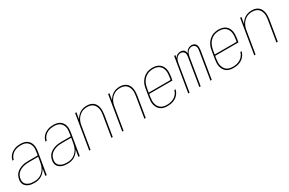

<svg xmlns="http://www.w3.org/2000/svg" viewBox="107 -1519 3787 2519"><g transform="rotate(-30 2000.0 -260.0)"><path d="M187 8Q165 8 144 5.5Q123 3 104 -4Q85 -11 68.5 -23Q52 -35 41.5 -52Q31 -69 28.5 -90.5Q26 -112 30 -133Q34 -157 44.5 -180.5Q55 -204 73.5 -222Q92 -240 115 -252Q138 -264 162 -271Q186 -278 210.5 -280.5Q235 -283 259 -283H399L407 -334Q411 -357 411.5 -379.5Q412 -402 406 -422.5Q400 -443 388 -460.5Q376 -478 358.5 -489.5Q341 -501 319 -505.5Q297 -510 275 -510Q247 -510 218.5 -504.5Q190 -499 164.5 -483.5Q139 -468 121 -443Q103 -418 97 -390H78Q83 -411 92.5 -431Q102 -451 117.5 -467.5Q133 -484 152.5 -496Q172 -508 192.5 -515.5Q213 -523 234 -525.5Q255 -528 276 -528Q302 -528 326 -523Q350 -518 370 -505.5Q390 -493 404 -473.5Q418 -454 424.5 -430.5Q431 -407 431 -382Q431 -357 427 -331L372 0H352L369 -103Q356 -78 336.5 -56Q317 -34 292.5 -19Q268 -4 240.5 2Q213 8 187 8ZM190 -10Q214 -10 238 -15Q262 -20 283.5 -32Q305 -44 323 -62.5Q341 -81 353.5 -102.5Q366 -124 373 -147.5Q380 -171 384 -194L396 -265H259Q237 -265 215 -263Q193 -261 171.5 -255Q150 -249 128.5 -238.5Q107 -228 90 -212Q73 -196 63 -175Q53 -154 50 -132Q46 -113 48.5 -94.5Q51 -76 60.5 -61Q70 -46 85 -36Q100 -26 117 -20Q134 -14 152.5 -12Q171 -10 190 -10Z M687 8Q665 8 644 5.5Q623 3 604 -4Q585 -11 568.5 -23Q552 -35 541.5 -52Q531 -69 528.5 -90.5Q526 -112 530 -133Q534 -157 544.5 -180.5Q555 -204 573.5 -222Q592 -240 615 -252Q638 -264 662 -271Q686 -278 710.5 -280.5Q735 -283 759 -283H899L907 -334Q911 -357 911.5 -379.5Q912 -402 906 -422.5Q900 -443 888 -460.5Q876 -478 858.5 -489.5Q841 -501 819 -505.5Q797 -510 775 -510Q747 -510 718.5 -504.5Q690 -499 664.5 -483.5Q639 -468 621 -443Q603 -418 597 -390H578Q583 -411 592.5 -431Q602 -451 617.5 -467.5Q633 -484 652.5 -496Q672 -508 692.5 -515.5Q713 -523 734 -525.5Q755 -528 776 -528Q802 -528 826 -523Q850 -518 870 -505.5Q890 -493 904 -473.5Q918 -454 924.5 -430.5Q931 -407 931 -382Q931 -357 927 -331L872 0H852L869 -103Q856 -78 836.5 -56Q817 -34 792.5 -19Q768 -4 740.5 2Q713 8 687 8ZM690 -10Q714 -10 738 -15Q762 -20 783.5 -32Q805 -44 823 -62.5Q841 -81 853.5 -102.5Q866 -124 873 -147.5Q880 -171 884 -194L896 -265H759Q737 -265 715 -263Q693 -261 671.5 -255Q650 -249 628.5 -238.5Q607 -228 590 -212Q573 -196 563 -175Q553 -154 550 -132Q546 -113 548.5 -94.5Q551 -76 560.5 -61Q570 -46 585 -36Q600 -26 617 -20Q634 -14 652.5 -12Q671 -10 690 -10Z M1016 0 1102 -520H1122L1105 -421Q1117 -445 1136.5 -466.5Q1156 -488 1179 -502Q1202 -516 1228.5 -522Q1255 -528 1281 -528Q1308 -528 1333 -521Q1358 -514 1377.5 -498.5Q1397 -483 1408.5 -460.5Q1420 -438 1424.5 -412.5Q1429 -387 1428 -360.5Q1427 -334 1423 -307L1372 0H1352L1403 -310Q1407 -334 1408.5 -358Q1410 -382 1406 -405Q1402 -428 1391.5 -448.5Q1381 -469 1364 -483Q1347 -497 1324 -503.5Q1301 -510 1277 -510Q1255 -510 1231.5 -505Q1208 -500 1187.5 -488Q1167 -476 1149.5 -458.5Q1132 -441 1120 -420Q1108 -399 1101 -376.5Q1094 -354 1091 -331L1036 0Z M1516 0 1602 -520H1622L1605 -421Q1617 -445 1636.5 -466.5Q1656 -488 1679 -502Q1702 -516 1728.5 -522Q1755 -528 1781 -528Q1808 -528 1833 -521Q1858 -514 1877.5 -498.5Q1897 -483 1908.5 -460.5Q1920 -438 1924.5 -412.5Q1929 -387 1928 -360.5Q1927 -334 1923 -307L1872 0H1852L1903 -310Q1907 -334 1908.5 -358Q1910 -382 1906 -405Q1902 -428 1891.5 -448.5Q1881 -469 1864 -483Q1847 -497 1824 -503.5Q1801 -510 1777 -510Q1755 -510 1731.5 -505Q1708 -500 1687.5 -488Q1667 -476 1649.5 -458.5Q1632 -441 1620 -420Q1608 -399 1601 -376.5Q1594 -354 1591 -331L1536 0Z M2196 8Q2168 8 2142.5 1.5Q2117 -5 2096 -20Q2075 -35 2062 -57Q2049 -79 2042.5 -105Q2036 -131 2037.5 -158.5Q2039 -186 2043 -213L2063 -333Q2067 -359 2075 -384Q2083 -409 2097.5 -432Q2112 -455 2132 -474Q2152 -493 2176 -505.5Q2200 -518 2226 -523Q2252 -528 2277 -528Q2305 -528 2331 -521.5Q2357 -515 2378 -500Q2399 -485 2412.5 -463Q2426 -441 2431.5 -415Q2437 -389 2436 -361.5Q2435 -334 2431 -307L2421 -251H2069L2062 -210Q2059 -186 2057.5 -161Q2056 -136 2061.5 -113Q2067 -90 2078.5 -69.5Q2090 -49 2108 -35.5Q2126 -22 2149.5 -16Q2173 -10 2197 -10Q2226 -10 2254.5 -15.5Q2283 -21 2309.5 -36.5Q2336 -52 2355 -77Q2374 -102 2380 -130H2399Q2395 -109 2384 -89Q2373 -69 2357.5 -52Q2342 -35 2322.5 -23Q2303 -11 2281.5 -4Q2260 3 2238.5 5.5Q2217 8 2196 8ZM2072 -269H2404L2411 -310Q2415 -334 2416 -359Q2417 -384 2412.5 -407Q2408 -430 2396.5 -450Q2385 -470 2367 -484Q2349 -498 2325.5 -504Q2302 -510 2277 -510Q2254 -510 2230.5 -505.5Q2207 -501 2185 -489.5Q2163 -478 2144.5 -460Q2126 -442 2113.5 -421Q2101 -400 2093.5 -376.5Q2086 -353 2082 -330Z M2516 0 2602 -520H2622L2615 -478Q2622 -489 2631 -499Q2640 -509 2651.5 -515.5Q2663 -522 2675.5 -525Q2688 -528 2700 -528Q2715 -528 2729 -523.5Q2743 -519 2752.5 -510Q2762 -501 2767 -488Q2772 -475 2774 -461Q2780 -475 2789.5 -488Q2799 -501 2812 -510Q2825 -519 2839.5 -523.5Q2854 -528 2869 -528Q2889 -528 2907 -518.5Q2925 -509 2933.5 -491.5Q2942 -474 2942.5 -453Q2943 -432 2940 -412L2872 0H2852L2920 -415Q2923 -432 2923 -449Q2923 -466 2915.5 -480Q2908 -494 2893.5 -502Q2879 -510 2862 -510Q2845 -510 2827 -501Q2809 -492 2797.5 -477Q2786 -462 2780 -444Q2774 -426 2771 -408L2704 0H2684L2752 -415Q2755 -432 2755 -449Q2755 -466 2747.5 -480Q2740 -494 2725.5 -502Q2711 -510 2694 -510Q2676 -510 2658.5 -501Q2641 -492 2629.5 -477Q2618 -462 2612 -444Q2606 -426 2603 -408L2536 0Z M3196 8Q3168 8 3142.5 1.5Q3117 -5 3096 -20Q3075 -35 3062 -57Q3049 -79 3042.5 -105Q3036 -131 3037.5 -158.5Q3039 -186 3043 -213L3063 -333Q3067 -359 3075 -384Q3083 -409 3097.5 -432Q3112 -455 3132 -474Q3152 -493 3176 -505.5Q3200 -518 3226 -523Q3252 -528 3277 -528Q3305 -528 3331 -521.5Q3357 -515 3378 -500Q3399 -485 3412.5 -463Q3426 -441 3431.5 -415Q3437 -389 3436 -361.5Q3435 -334 3431 -307L3421 -251H3069L3062 -210Q3059 -186 3057.5 -161Q3056 -136 3061.5 -113Q3067 -90 3078.5 -69.5Q3090 -49 3108 -35.5Q3126 -22 3149.5 -16Q3173 -10 3197 -10Q3226 -10 3254.5 -15.5Q3283 -21 3309.5 -36.5Q3336 -52 3355 -77Q3374 -102 3380 -130H3399Q3395 -109 3384 -89Q3373 -69 3357.5 -52Q3342 -35 3322.5 -23Q3303 -11 3281.5 -4Q3260 3 3238.5 5.5Q3217 8 3196 8ZM3072 -269H3404L3411 -310Q3415 -334 3416 -359Q3417 -384 3412.5 -407Q3408 -430 3396.5 -450Q3385 -470 3367 -484Q3349 -498 3325.5 -504Q3302 -510 3277 -510Q3254 -510 3230.5 -505.5Q3207 -501 3185 -489.5Q3163 -478 3144.5 -460Q3126 -442 3113.5 -421Q3101 -400 3093.5 -376.5Q3086 -353 3082 -330Z M3516 0 3602 -520H3622L3605 -421Q3617 -445 3636.5 -466.5Q3656 -488 3679 -502Q3702 -516 3728.5 -522Q3755 -528 3781 -528Q3808 -528 3833 -521Q3858 -514 3877.5 -498.5Q3897 -483 3908.5 -460.5Q3920 -438 3924.5 -412.5Q3929 -387 3928 -360.5Q3927 -334 3923 -307L3872 0H3852L3903 -310Q3907 -334 3908.5 -358Q3910 -382 3906 -405Q3902 -428 3891.5 -448.5Q3881 -469 3864 -483Q3847 -497 3824 -503.5Q3801 -510 3777 -510Q3755 -510 3731.5 -505Q3708 -500 3687.5 -488Q3667 -476 3649.5 -458.5Q3632 -441 3620 -420Q3608 -399 3601 -376.5Q3594 -354 3591 -331L3536 0Z"/></g></svg>

Font: Iosevka Term Curly Th Obl
Style: Regular
Weight: 100
Italic angle: -9°
Designer: Belleve Invis
Foundry: Belleve Invis
Version: Version 32.3.0